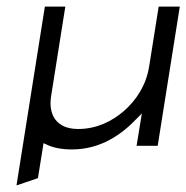

<svg xmlns="http://www.w3.org/2000/svg" viewBox="-20 -442 565 582"><path d="M30 120 95 98 112 -8 121 -4C141 6 167 11 198 11C285 11 349 -34 397 -85L410 -98L394 0H458L525 -422H461L432 -240C423 -183 392 -137 355 -105C321 -76 275 -51 217 -51C150 -51 126 -95 135 -151L178 -422H116Z"/></svg>

Font: Charger Sport
Style: LitExtObl
Weight: 300
Designer: Jasper
Foundry: Cannot Into Space Fonts
Version: Version 1.1